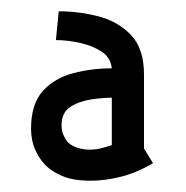

<svg xmlns="http://www.w3.org/2000/svg" viewBox="-20 -646 329 340"><path d="M84 -626Q120 -626 154.5 -617Q189 -608 212 -584Q235 -560 235 -514V-383L251 -357Q222 -340 194 -333Q166 -326 141 -326Q110 -326 91 -334Q72 -342 61 -353Q50 -364 42.5 -380.5Q35 -397 35 -418Q35 -462 56 -485Q77 -508 110 -516.5Q143 -525 178 -525Q176 -544 160 -554.5Q144 -565 122 -570Q100 -575 79 -575ZM178 -473Q163 -473 142 -470Q121 -467 105 -457Q89 -447 89 -424Q89 -414 92.5 -406.5Q96 -399 100 -394Q108 -387 118 -384Q128 -381 138 -381Q150 -381 159.5 -383.5Q169 -386 178 -389Z"/></svg>

Font: Aubrey
Style: Regular
Weight: 400
Designer: Gayaneh Bagdasaryan
Foundry: Cyreal.org
Version: Version 1.102; ttfautohint (v1.8.3)